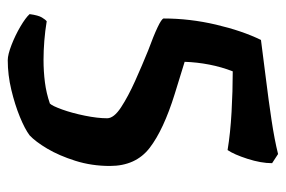

<svg xmlns="http://www.w3.org/2000/svg" viewBox="-138 -476 720 483"><g transform="rotate(90 221.5 -235.0)"><path d="M132 105Q118 105 93.5 95.5Q69 86 47 73Q25 60 16 50Q19 28 24.5 19Q30 10 34 7Q58 11 83 13Q108 15 131 15Q160 15 187.5 11.5Q215 8 241 -1Q247 -7 256 -32Q265 -57 271.5 -89Q278 -121 278 -145Q278 -162 250.5 -180Q223 -198 184 -215.5Q145 -233 108 -248Q70 -262 49 -272Q28 -282 27 -287Q27 -353 42.5 -419Q58 -485 81 -532Q126 -538 179 -544.5Q232 -551 282 -558.5Q332 -566 368 -575L391 -560Q391 -532 380 -498Q369 -464 358 -448Q316 -455 262.5 -458Q209 -461 160 -461Q149 -433 143 -402Q137 -371 136 -340L217 -315Q307 -287 352.5 -252Q398 -217 398 -152Q398 -106 385 -65Q372 -24 354.5 5.5Q337 35 321 50Q305 62 274.5 74.5Q244 87 206.5 96Q169 105 132 105Z"/></g></svg>

Font: Texturina 72pt
Style: Bold
Weight: 700
Designer: Guillermo Torres Carreño
Foundry: Omnibus-Type
Version: Version 1.002; ttfautohint (v1.8.3)